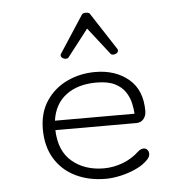

<svg xmlns="http://www.w3.org/2000/svg" viewBox="-48 -670 701 725"><g transform="rotate(-5 302.5 -307.5)"><path d="M212.9 -456.5Q206.5 -456.5 200.7 -460.7Q194.8 -464.8 194.8 -470.7Q194.8 -475.6 198.2 -479L288.1 -617.2Q292 -623 303.2 -623Q315.4 -623 318.8 -617.2L408.7 -479Q412.1 -475.6 412.1 -470.7Q412.1 -464.8 406.5 -460.7Q400.9 -456.5 394 -456.5Q385.7 -456.5 382.8 -460.9L303.2 -563L224.1 -460.9Q221.2 -456.5 212.9 -456.5ZM324.7 8.3Q259.8 8.3 209.7 -16.4Q159.7 -41 131.6 -87.4Q103.5 -133.8 103.5 -198.7Q103.5 -261.2 133.1 -305.7Q162.6 -350.1 211.7 -373.5Q260.7 -397 319.3 -397Q395 -397 445.1 -355.5Q495.1 -314 495.1 -233.9Q495.1 -215.8 484.9 -203.6Q474.6 -191.4 457.5 -191.4H150.4Q152.8 -111.8 200.7 -71.8Q248.5 -31.7 320.8 -31.7Q356.4 -31.7 392.1 -44.9Q427.7 -58.1 456.1 -85Q466.3 -93.3 476.1 -93.3Q484.9 -93.3 490.2 -86.9Q495.6 -80.6 495.6 -71.8Q495.6 -61 486.8 -51.3Q468.8 -31.7 440.4 -18.6Q412.1 -5.4 381.1 1.5Q350.1 8.3 324.7 8.3ZM151.9 -227.1H453.6Q452.6 -245.1 447.8 -267.3Q442.9 -289.6 429.4 -310.1Q416 -330.6 389.9 -343.8Q363.8 -356.9 320.3 -356.9Q249 -356.9 204.8 -323.2Q160.6 -289.6 151.9 -227.1Z"/></g></svg>

Font: Cutive Mono
Style: Regular
Weight: 400
Designer: Vernon Adams
Foundry: Vernon Adams
Version: Version 1.110; ttfautohint (v1.8.4.7-5d5b)